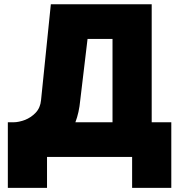

<svg xmlns="http://www.w3.org/2000/svg" viewBox="-20 -743 848 909"><path d="M17.1 146.5V-164.1H43.5Q68.4 -164.1 97.4 -175Q126.5 -186 148.7 -209.2Q170.9 -232.4 174.3 -268.6L220.7 -722.7H698.2V-164.1H791V146.5H605.5V0H202.6V146.5ZM359.9 -268.6Q354.5 -210 336.9 -164.1H512.7V-558.6H394.5Z"/></svg>

Font: Giphurs Black
Style: Regular
Weight: 900
Version: Version 0.920; ttfautohint (v1.8.4.7-5d5b)